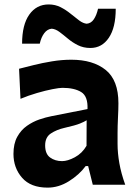

<svg xmlns="http://www.w3.org/2000/svg" viewBox="-20 -837 621 870"><path d="M195.8 13.2Q119.1 13.2 80.1 -31.5Q41 -76.2 41 -139.6Q41 -186 58.1 -217Q75.2 -248 102.1 -266.8Q128.9 -285.6 158.4 -295.7Q188 -305.7 212.9 -310.5L376.5 -342.8Q378.9 -400.9 347.9 -419.9Q316.9 -439 262.7 -439Q249 -439 217.5 -432.9Q186 -426.8 147.5 -415.5Q108.9 -404.3 72.8 -389.2L66.4 -525.4Q93.3 -532.2 132.3 -542Q171.4 -551.8 215.8 -559.1Q260.3 -566.4 303.2 -566.4Q401.4 -566.4 459 -520Q516.6 -473.6 516.6 -369.1Q516.6 -342.3 514.6 -304Q512.7 -265.6 512.7 -233.9V-184.6Q512.7 -143.6 520.8 -97.7Q528.8 -51.8 547.4 0H400.4L379.4 -84.5H368.2Q339.4 -45.4 292.7 -16.1Q246.1 13.2 195.8 13.2ZM261.2 -106.9Q286.6 -106.9 319.3 -124.5Q352.1 -142.1 372.1 -176.3L372.6 -292Q361.8 -285.2 342 -277.1Q322.3 -269 271 -257.3Q236.8 -249.5 210.7 -232.4Q184.6 -215.3 184.6 -178.2Q184.6 -139.6 207 -123.3Q229.5 -106.9 261.2 -106.9ZM389.6 -619.6Q357.9 -619.6 332.8 -632.3Q307.6 -645 287.4 -662.1Q267.1 -679.2 249.3 -692.4Q231.4 -705.6 214.4 -707Q194.3 -705.1 180.4 -686.5Q166.5 -668 160.2 -639.2H80.1Q80.1 -725.1 112.8 -771Q145.5 -816.9 200.2 -816.9Q230.5 -816.9 255.1 -804.2Q279.8 -791.5 300.5 -774.4Q321.3 -757.3 339.1 -744.1Q356.9 -731 373 -729.5Q393.1 -731.4 405.3 -749.8Q417.5 -768.1 424.3 -797.4H504.4Q504.4 -711.9 473.1 -665.8Q441.9 -619.6 389.6 -619.6Z"/></svg>

Font: Pinar-DS2-FD Bold
Style: Regular
Weight: 700
Designer: Amin Abedi
Version: Version 3.000